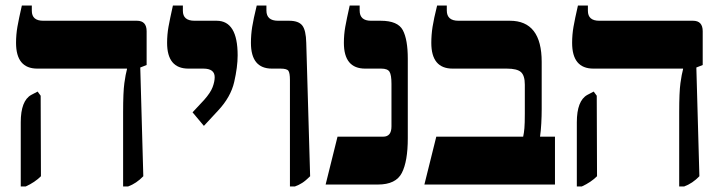

<svg xmlns="http://www.w3.org/2000/svg" viewBox="-20 -667 2612 694"><path d="M425 7H443Q473 -4 498 -30L487 -423L510 -432V-554Q510 -592 475 -592H136Q95 -592 95 -628V-647H59Q48 -599 43 -570.5Q38 -542 38 -512Q38 -419 115 -419H439V-417Q434 -399 429.5 -366.5Q425 -334 425 -261ZM55 7H73Q106 -8 128 -30L127 -321L116 -336L93 -324Q55 -303 55 -225Z M717 -212 768 -267Q814 -316 826.5 -370.5Q839 -425 839 -467Q839 -592 763 -592H683Q641 -592 641 -628V-647H605Q594 -598 589 -570Q584 -542 584 -512Q584 -419 661 -419H715Q756 -419 756 -388Q756 -372 748.5 -352Q741 -332 718 -306L676 -261Z M1028 7H1046Q1060 2 1072.5 -6Q1085 -14 1101 -30L1087 -512Q1086 -558 1072.5 -575Q1059 -592 1025 -592H985Q943 -592 943 -629V-647H908Q896 -598 891.5 -569.5Q887 -541 887 -512Q887 -419 963 -419H994Q1017 -419 1022.5 -411Q1028 -403 1028 -378Z M1157 0H1346Q1411 0 1432.5 -42Q1454 -84 1454 -167V-455Q1454 -524 1436 -558Q1418 -592 1356 -592H1321Q1280 -592 1280 -629V-647H1244Q1233 -598 1228 -570Q1223 -542 1223 -512Q1223 -419 1300 -419H1358Q1381 -419 1388 -407.5Q1395 -396 1395 -364V-210Q1395 -173 1365 -173H1200Z M1514 0H1986V-173H1932Q1935 -193 1936.5 -220.5Q1938 -248 1938 -273V-443Q1938 -592 1823 -592H1637Q1595 -592 1595 -629V-647H1560Q1548 -599 1543.5 -570Q1539 -541 1539 -512Q1539 -419 1616 -419H1812Q1849 -419 1863 -406.5Q1877 -394 1877 -361V-256Q1877 -221 1875.5 -203.5Q1874 -186 1871 -173H1557Z M2435 7H2453Q2483 -4 2508 -30L2497 -423L2520 -432V-554Q2520 -592 2485 -592H2146Q2105 -592 2105 -628V-647H2069Q2058 -599 2053 -570.5Q2048 -542 2048 -512Q2048 -419 2125 -419H2449V-417Q2444 -399 2439.5 -366.5Q2435 -334 2435 -261ZM2065 7H2083Q2116 -8 2138 -30L2137 -321L2126 -336L2103 -324Q2065 -303 2065 -225Z"/></svg>

Font: Noto Serif Hebrew SemiCondensed Extra
Style: Regular
Weight: 800
Width: 4
Designer: Monotype Design Team
Foundry: Monotype Imaging Inc.
Version: Version 1.901